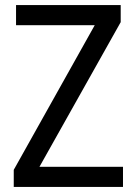

<svg xmlns="http://www.w3.org/2000/svg" viewBox="-20 -734 535 754"><path d="M463 0H34V-67L352 -635H43V-714H454V-647L135 -79H463Z"/></svg>

Font: Noto Sans Devanagari SemiCondensed
Style: Regular
Weight: 400
Width: 4
Designer: Jelle Bosma - Monotype Design Team
Foundry: Monotype Imaging Inc.
Version: Version 2.006